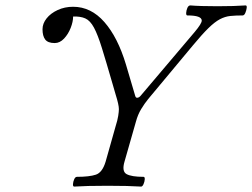

<svg xmlns="http://www.w3.org/2000/svg" viewBox="-20 -686 931 709"><path d="M254 3Q249 3 249.5 -6Q250 -15 254 -24Q258 -33 264 -33Q310 -33 334 -41Q358 -49 370 -89L407 -220Q414 -242 416.5 -258Q419 -274 419 -283Q419 -291 416 -304.5Q413 -318 407 -337L396 -375Q372 -458 356.5 -508Q341 -558 327 -584Q313 -610 295 -618Q277 -626 250 -625Q250 -606 241 -583Q232 -560 216.5 -543.5Q201 -527 182 -527Q157 -527 147 -540Q137 -553 137 -578Q137 -599 152 -618Q167 -637 193 -649Q219 -661 250 -661Q316 -661 365.5 -604.5Q415 -548 445 -448L479 -333Q481 -325 486 -325Q493 -325 499 -332L699 -568Q725 -599 725 -610Q725 -629 672 -629Q667 -629 667.5 -638.5Q668 -648 672 -657Q676 -666 683 -666Q717 -663 783 -663Q847 -663 887 -666Q892 -666 891 -657Q890 -648 886 -638.5Q882 -629 876 -629Q850 -629 830.5 -627Q811 -625 792 -615Q773 -605 749.5 -582Q726 -559 692 -518L527 -320Q514 -304 501.5 -283.5Q489 -263 482 -237L440 -90Q429 -53 447.5 -43Q466 -33 510 -33Q515 -33 514.5 -24Q514 -15 510 -6Q506 3 501 3Q455 0 377 0Q298 0 254 3Z"/></svg>

Font: Junicode SmExp
Style: Italic
Weight: 400
Width: 6
Italic angle: -11°
Designer: Peter S. Baker
Version: Version 2.205; ttfautohint (v1.8.4)